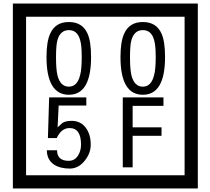

<svg xmlns="http://www.w3.org/2000/svg" viewBox="-20 -980 1195 1090"><path d="M1103 90H53V-960H1103ZM1028 15V-885H128V15ZM497 -656Q497 -442 371 -442Q244 -442 244 -656Q244 -744 265 -789Q294 -855 371 -855Q448 -855 477 -789Q497 -745 497 -656ZM444 -656Q444 -723 435 -752Q420 -809 371 -809Q322 -809 306 -752Q298 -723 298 -656Q298 -587 306 -553Q322 -488 371 -488Q419 -488 435 -554Q444 -587 444 -656ZM917 -656Q917 -442 791 -442Q664 -442 664 -656Q664 -744 685 -789Q714 -855 791 -855Q868 -855 897 -789Q917 -745 917 -656ZM864 -656Q864 -723 855 -752Q840 -809 791 -809Q742 -809 726 -752Q718 -723 718 -656Q718 -587 726 -553Q742 -488 791 -488Q839 -488 855 -554Q864 -587 864 -656ZM495 -160Q496 -111 460.5 -67Q425 -23 376 -23Q321 -23 286 -46Q246 -74 246 -127H304Q304 -67 370 -67Q404 -67 423 -97Q440 -124 440 -159Q440 -253 375 -253Q328 -253 302 -196H252L259 -427H470V-381H313L307 -257Q320 -269 333 -281Q352 -294 387 -294Q439 -294 469 -252Q495 -215 495 -160ZM908 -379H733V-257H897V-209H733V-30H677V-427H908Z"/></svg>

Font: Unicode BMP Fallback SIL
Style: Regular
Weight: 400
Foundry: NRSI, SIL International
Version: Version 5.1 Based on Unicode 5.1